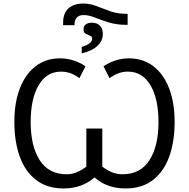

<svg xmlns="http://www.w3.org/2000/svg" viewBox="-20 -1053 1066 1083"><path d="M336 -926Q336 -979 366.5 -1006Q397 -1033 450 -1033Q488 -1033 524.5 -1018.5Q561 -1004 602 -989.5Q643 -975 694 -975H700V-913H692Q636 -913 592 -927Q548 -941 514 -954.5Q480 -968 452 -968Q400 -968 400 -911H336ZM441 -788Q500 -807 500 -834Q500 -847 488 -851.5Q476 -856 463.5 -862.5Q451 -869 451 -887Q451 -906 464 -915.5Q477 -925 499 -925Q527 -925 543.5 -908Q560 -891 560 -862Q560 -823 530 -794.5Q500 -766 441 -752ZM339 10Q246 10 184 -37.5Q122 -85 91.5 -169.5Q61 -254 61 -365Q61 -474 92 -554.5Q123 -635 181 -679.5Q239 -724 319 -724Q357 -724 394.5 -712Q432 -700 462 -679L428 -612Q406 -629 380 -639Q354 -649 325 -649Q243 -649 198 -572.5Q153 -496 153 -364Q153 -229 204 -149.5Q255 -70 356 -70Q387 -70 414.5 -82Q442 -94 467 -113V-328H557V-113Q583 -93 611 -81.5Q639 -70 671 -70Q772 -70 823 -149.5Q874 -229 874 -364Q874 -496 828.5 -572.5Q783 -649 701 -649Q672 -649 646.5 -639Q621 -629 598 -612L564 -679Q594 -700 631.5 -712Q669 -724 707 -724Q787 -724 845 -679.5Q903 -635 934 -554.5Q965 -474 965 -365Q965 -254 934.5 -169.5Q904 -85 842.5 -37.5Q781 10 688 10Q584 10 513 -52Q442 10 339 10Z"/></svg>

Font: TSCustom
Style: Regular
Weight: 400
Designer: Monotype Design Team
Foundry: Monotype Imaging Inc.
Version: Version 2.004; ttfautohint (v1.8.3) -l 8 -r 50 -G 200 -x 14 